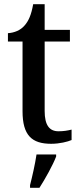

<svg xmlns="http://www.w3.org/2000/svg" viewBox="-20 -679 384 920"><path d="M225 10C266 10 305 0 323 -8V-58C303 -53 284 -50 260 -50C217 -50 194 -79 194 -147V-480H315V-536H194V-659H139C130 -608 117 -578 97 -556C78 -534 49 -522 18 -520V-480H88V-146C88 -30 133 10 225 10ZM124 208V221H169C196 179 233 113 249 71V61H155C148 108 135 165 124 208Z"/></svg>

Font: Noto Serif SemiCondensed Medium
Style: Regular
Weight: 500
Width: 4
Designer: Monotype Design Team
Foundry: Monotype Imaging Inc.
Version: Version 2.014